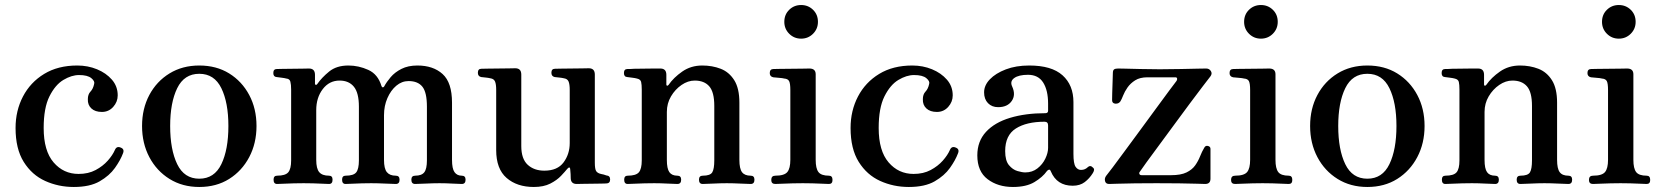

<svg xmlns="http://www.w3.org/2000/svg" viewBox="-20 -733 6625 765"><path d="M274 12Q213 12 160 -12Q107 -36 74.5 -88Q42 -140 42 -223Q42 -292 71.5 -348.5Q101 -405 156 -438.5Q211 -472 288 -472Q330 -472 366.5 -457Q403 -442 426 -415.5Q449 -389 449 -353Q449 -327 431 -307Q413 -287 386 -287Q359 -287 344 -301Q329 -315 330 -338Q330 -357 340.5 -368Q351 -379 355 -398Q359 -409 344 -421.5Q329 -434 295 -434Q265 -434 232.5 -414.5Q200 -395 177 -349Q154 -303 154 -223Q154 -132 193.5 -86Q233 -40 293 -40Q332 -40 361 -55.5Q390 -71 409.5 -93Q429 -115 438 -136Q445 -152 461 -145Q477 -139 470 -122Q460 -95 438 -64Q416 -33 377 -10.5Q338 12 274 12Z M774 12Q707 12 655.5 -20Q604 -52 575 -107Q546 -162 546 -231Q546 -300 575 -354.5Q604 -409 655.5 -440.5Q707 -472 774 -472Q842 -472 893 -440.5Q944 -409 973 -354.5Q1002 -300 1002 -231Q1002 -162 973 -107Q944 -52 893 -20Q842 12 774 12ZM774 -21Q834 -21 862 -79Q890 -137 890 -231Q890 -324 862 -381.5Q834 -439 774 -439Q714 -439 686 -381.5Q658 -324 658 -231Q658 -137 686 -79Q714 -21 774 -21Z M1084 0Q1070 0 1070 -17Q1070 -33 1084 -33Q1117 -33 1128.5 -46.5Q1140 -60 1140 -94V-376Q1140 -396 1137 -407.5Q1134 -419 1121 -420Q1114 -422 1101.5 -423.5Q1089 -425 1082 -426Q1069 -427 1069 -442Q1069 -458 1083 -458Q1086 -458 1104 -458.5Q1122 -459 1144.5 -459Q1167 -459 1186 -459.5Q1205 -460 1211 -460Q1235 -460 1235 -435V-399Q1235 -396 1238 -395Q1241 -394 1244 -398Q1262 -424 1291.5 -448Q1321 -472 1368 -472Q1409 -472 1447.5 -454.5Q1486 -437 1500 -390Q1502 -385 1505.5 -385Q1509 -385 1511 -389Q1520 -406 1536.5 -425.5Q1553 -445 1579.5 -458.5Q1606 -472 1643 -472Q1706 -472 1743.5 -438Q1781 -404 1781 -324V-96Q1781 -61 1791 -47Q1801 -33 1820 -33Q1835 -33 1835 -17Q1835 0 1820 0Q1809 0 1783 -1.5Q1757 -3 1731 -3Q1706 -3 1675.5 -1.5Q1645 0 1634 0Q1619 0 1619 -17Q1619 -33 1634 -33Q1660 -33 1670.5 -46.5Q1681 -60 1681 -94V-308Q1681 -365 1663 -387.5Q1645 -410 1608 -410Q1581 -410 1559 -391.5Q1537 -373 1523.5 -342Q1510 -311 1510 -274V-96Q1510 -61 1521.5 -47Q1533 -33 1557 -33Q1572 -33 1572 -17Q1572 0 1557 0Q1547 0 1516 -1.5Q1485 -3 1459 -3Q1443 -3 1422 -2.5Q1401 -2 1383 -1Q1365 0 1357 0Q1343 0 1343 -17Q1343 -33 1357 -33Q1389 -33 1399.5 -46.5Q1410 -60 1410 -94V-308Q1410 -363 1390 -387.5Q1370 -412 1333 -412Q1292 -412 1266 -378Q1240 -344 1240 -294V-96Q1240 -61 1252 -47Q1264 -33 1291 -33Q1305 -33 1305 -17Q1305 0 1291 0Q1284 0 1266 -1Q1248 -2 1227.5 -2.5Q1207 -3 1190 -3Q1173 -3 1151 -2.5Q1129 -2 1110.5 -1Q1092 0 1084 0Z M2107 12Q2040 12 1998.5 -24Q1957 -60 1957 -135V-375Q1957 -397 1952.5 -408Q1948 -419 1934 -421Q1926 -423 1915.5 -424Q1905 -425 1897 -426Q1884 -429 1884 -443Q1884 -459 1898 -459Q1901 -459 1920 -459.5Q1939 -460 1963 -460Q1987 -460 2007 -460.5Q2027 -461 2033 -461Q2057 -461 2057 -436V-151Q2057 -100 2082.5 -76.5Q2108 -53 2149 -53Q2201 -53 2225.5 -86Q2250 -119 2250 -163V-375Q2250 -397 2245.5 -408Q2241 -419 2227 -421Q2219 -423 2208.5 -424Q2198 -425 2190 -426Q2177 -429 2177 -443Q2177 -459 2191 -459Q2194 -459 2213 -459.5Q2232 -460 2256 -460Q2280 -460 2300 -460.5Q2320 -461 2326 -461Q2350 -461 2350 -436V-85Q2350 -59 2355.5 -51Q2361 -43 2374 -40Q2380 -39 2385.5 -37.5Q2391 -36 2396 -34Q2411 -33 2411 -18Q2411 -2 2395 -2Q2392 -2 2376 -1.5Q2360 -1 2339.5 -1Q2319 -1 2301.5 -0.5Q2284 0 2278 0Q2255 0 2254 -22Q2254 -28 2253.5 -39.5Q2253 -51 2252 -58Q2252 -65 2248.5 -65.5Q2245 -66 2240 -60Q2232 -50 2215.5 -32.5Q2199 -15 2172.5 -1.5Q2146 12 2107 12Z M2481 0Q2467 0 2467 -17Q2467 -33 2481 -33Q2514 -33 2525.5 -46.5Q2537 -60 2537 -94V-376Q2537 -396 2534.5 -406.5Q2532 -417 2518 -420Q2511 -422 2498.5 -423.5Q2486 -425 2479 -426Q2466 -427 2466 -442Q2466 -458 2480 -458Q2482 -458 2489 -458Q2496 -458 2507 -459Q2524 -459 2546.5 -459.5Q2569 -460 2587.5 -460Q2606 -460 2611 -460Q2635 -460 2635 -435V-396Q2635 -392 2638 -391.5Q2641 -391 2644 -395Q2664 -424 2698.5 -448Q2733 -472 2778 -472Q2818 -472 2851.5 -459Q2885 -446 2905.5 -413.5Q2926 -381 2926 -324V-96Q2926 -61 2936.5 -47Q2947 -33 2971 -33Q2986 -33 2986 -17Q2986 0 2971 0Q2961 0 2931 -1.5Q2901 -3 2876 -3Q2850 -3 2820.5 -1.5Q2791 0 2780 0Q2765 0 2765 -17Q2765 -33 2780 -33Q2810 -33 2818 -46.5Q2826 -60 2826 -94V-311Q2826 -366 2806 -389Q2786 -412 2748 -412Q2721 -412 2695.5 -394.5Q2670 -377 2653.5 -349Q2637 -321 2637 -287V-96Q2637 -61 2647 -47Q2657 -33 2679 -33Q2694 -33 2694 -17Q2694 0 2679 0Q2668 0 2640.5 -1.5Q2613 -3 2587 -3Q2570 -3 2548 -2.5Q2526 -2 2507.5 -1Q2489 0 2481 0Z M3069 0Q3053 0 3053 -16Q3053 -33 3069 -33Q3105 -33 3117 -47.5Q3129 -62 3129 -96V-374Q3129 -401 3124 -410Q3119 -419 3105 -420Q3098 -422 3083 -423Q3068 -424 3061 -425Q3047 -428 3047 -442Q3047 -458 3062 -458Q3065 -458 3085.5 -458.5Q3106 -459 3131.5 -459Q3157 -459 3178 -459.5Q3199 -460 3205 -460Q3230 -460 3230 -437V-96Q3230 -62 3241 -47.5Q3252 -33 3283 -33Q3297 -33 3297 -16Q3297 0 3283 0Q3276 0 3257.5 -1Q3239 -2 3217.5 -2.5Q3196 -3 3179 -3Q3162 -3 3139 -2.5Q3116 -2 3096 -1Q3076 0 3069 0ZM3172 -579Q3144 -579 3124.5 -598.5Q3105 -618 3105 -646Q3105 -675 3124.5 -694Q3144 -713 3172 -713Q3200 -713 3219.5 -694Q3239 -675 3239 -646Q3239 -618 3219.5 -598.5Q3200 -579 3172 -579Z M3601 12Q3540 12 3487 -12Q3434 -36 3401.5 -88Q3369 -140 3369 -223Q3369 -292 3398.5 -348.5Q3428 -405 3483 -438.5Q3538 -472 3615 -472Q3657 -472 3693.5 -457Q3730 -442 3753 -415.5Q3776 -389 3776 -353Q3776 -327 3758 -307Q3740 -287 3713 -287Q3686 -287 3671 -301Q3656 -315 3657 -338Q3657 -357 3667.5 -368Q3678 -379 3682 -398Q3686 -409 3671 -421.5Q3656 -434 3622 -434Q3592 -434 3559.5 -414.5Q3527 -395 3504 -349Q3481 -303 3481 -223Q3481 -132 3520.5 -86Q3560 -40 3620 -40Q3659 -40 3688 -55.5Q3717 -71 3736.5 -93Q3756 -115 3765 -136Q3772 -152 3788 -145Q3804 -139 3797 -122Q3787 -95 3765 -64Q3743 -33 3704 -10.5Q3665 12 3601 12Z M4016 12Q3956 12 3915 -19Q3874 -50 3874 -114Q3874 -170 3908.5 -207.5Q3943 -245 4004.5 -263.5Q4066 -282 4145 -282Q4156 -282 4156 -292V-320Q4156 -373 4136.5 -404Q4117 -435 4076 -435Q4039 -435 4021 -422Q4003 -409 4013 -388Q4028 -355 4011 -330.5Q3994 -306 3957 -306Q3932 -306 3916.5 -322Q3901 -338 3901 -365Q3901 -393 3924 -417Q3947 -441 3987.5 -456.5Q4028 -472 4081 -472Q4170 -472 4213.5 -433Q4257 -394 4257 -326V-120Q4257 -81 4265.5 -68.5Q4274 -56 4287 -56Q4296 -56 4302.5 -59Q4309 -62 4313 -66Q4324 -77 4335 -65Q4340 -61 4339 -55Q4338 -49 4334 -43Q4321 -22 4302 -7.5Q4283 7 4254 7Q4191 7 4167 -50Q4164 -58 4159.5 -57Q4155 -56 4151 -51Q4134 -27 4101.5 -7.5Q4069 12 4016 12ZM4065 -46Q4093 -46 4113.5 -62Q4134 -78 4145 -101Q4156 -124 4156 -144V-233Q4156 -248 4142 -248Q4070 -248 4027.5 -221Q3985 -194 3985 -131Q3985 -93 4000 -75Q4015 -57 4034 -51.5Q4053 -46 4065 -46Z M4399 0Q4386 0 4383 -11Q4380 -22 4387 -32Q4393 -39 4414 -67Q4435 -95 4464 -134.5Q4493 -174 4525.5 -218Q4558 -262 4587.5 -302.5Q4617 -343 4639 -372.5Q4661 -402 4668 -411Q4671 -416 4670 -420.5Q4669 -425 4663 -425H4552Q4522 -425 4503 -413Q4484 -401 4472.5 -384.5Q4461 -368 4455 -352.5Q4449 -337 4444 -329Q4437 -319 4424 -320Q4411 -321 4411 -334Q4411 -339 4411.5 -361.5Q4412 -384 4413 -408Q4414 -432 4414 -441Q4414 -453 4419 -456.5Q4424 -460 4435 -460Q4438 -460 4463 -459.5Q4488 -459 4525 -458Q4562 -457 4601 -457Q4644 -457 4685 -458Q4726 -459 4754 -459.5Q4782 -460 4786 -460Q4798 -460 4804.5 -450Q4811 -440 4803 -429Q4795 -419 4773 -390Q4751 -361 4721 -321Q4691 -281 4659 -237Q4627 -193 4597.5 -153.5Q4568 -114 4547.5 -85.5Q4527 -57 4521 -48Q4518 -44 4520 -39.5Q4522 -35 4529 -35H4646Q4685 -35 4707.5 -46Q4730 -57 4742 -74Q4754 -91 4761.5 -110Q4769 -129 4778 -144Q4783 -154 4793 -151.5Q4803 -149 4803 -140V-21Q4803 0 4782 0Q4779 0 4749.5 -1Q4720 -2 4676.5 -2.5Q4633 -3 4588 -3Q4544 -3 4502.5 -2.5Q4461 -2 4432.5 -1Q4404 0 4399 0Z M4901 0Q4885 0 4885 -16Q4885 -33 4901 -33Q4937 -33 4949 -47.5Q4961 -62 4961 -96V-374Q4961 -401 4956 -410Q4951 -419 4937 -420Q4930 -422 4915 -423Q4900 -424 4893 -425Q4879 -428 4879 -442Q4879 -458 4894 -458Q4897 -458 4917.5 -458.5Q4938 -459 4963.5 -459Q4989 -459 5010 -459.5Q5031 -460 5037 -460Q5062 -460 5062 -437V-96Q5062 -62 5073 -47.5Q5084 -33 5115 -33Q5129 -33 5129 -16Q5129 0 5115 0Q5108 0 5089.5 -1Q5071 -2 5049.5 -2.5Q5028 -3 5011 -3Q4994 -3 4971 -2.5Q4948 -2 4928 -1Q4908 0 4901 0ZM5004 -579Q4976 -579 4956.5 -598.5Q4937 -618 4937 -646Q4937 -675 4956.5 -694Q4976 -713 5004 -713Q5032 -713 5051.5 -694Q5071 -675 5071 -646Q5071 -618 5051.5 -598.5Q5032 -579 5004 -579Z M5428 12Q5361 12 5309.5 -20Q5258 -52 5229 -107Q5200 -162 5200 -231Q5200 -300 5229 -354.5Q5258 -409 5309.5 -440.5Q5361 -472 5428 -472Q5496 -472 5547 -440.5Q5598 -409 5627 -354.5Q5656 -300 5656 -231Q5656 -162 5627 -107Q5598 -52 5547 -20Q5496 12 5428 12ZM5428 -21Q5488 -21 5516 -79Q5544 -137 5544 -231Q5544 -324 5516 -381.5Q5488 -439 5428 -439Q5368 -439 5340 -381.5Q5312 -324 5312 -231Q5312 -137 5340 -79Q5368 -21 5428 -21Z M5739 0Q5725 0 5725 -17Q5725 -33 5739 -33Q5772 -33 5783.5 -46.5Q5795 -60 5795 -94V-376Q5795 -396 5792.5 -406.5Q5790 -417 5776 -420Q5769 -422 5756.5 -423.5Q5744 -425 5737 -426Q5724 -427 5724 -442Q5724 -458 5738 -458Q5740 -458 5747 -458Q5754 -458 5765 -459Q5782 -459 5804.5 -459.5Q5827 -460 5845.5 -460Q5864 -460 5869 -460Q5893 -460 5893 -435V-396Q5893 -392 5896 -391.5Q5899 -391 5902 -395Q5922 -424 5956.5 -448Q5991 -472 6036 -472Q6076 -472 6109.5 -459Q6143 -446 6163.5 -413.5Q6184 -381 6184 -324V-96Q6184 -61 6194.5 -47Q6205 -33 6229 -33Q6244 -33 6244 -17Q6244 0 6229 0Q6219 0 6189 -1.5Q6159 -3 6134 -3Q6108 -3 6078.5 -1.5Q6049 0 6038 0Q6023 0 6023 -17Q6023 -33 6038 -33Q6068 -33 6076 -46.5Q6084 -60 6084 -94V-311Q6084 -366 6064 -389Q6044 -412 6006 -412Q5979 -412 5953.5 -394.5Q5928 -377 5911.5 -349Q5895 -321 5895 -287V-96Q5895 -61 5905 -47Q5915 -33 5937 -33Q5952 -33 5952 -17Q5952 0 5937 0Q5926 0 5898.5 -1.5Q5871 -3 5845 -3Q5828 -3 5806 -2.5Q5784 -2 5765.5 -1Q5747 0 5739 0Z M6327 0Q6311 0 6311 -16Q6311 -33 6327 -33Q6363 -33 6375 -47.5Q6387 -62 6387 -96V-374Q6387 -401 6382 -410Q6377 -419 6363 -420Q6356 -422 6341 -423Q6326 -424 6319 -425Q6305 -428 6305 -442Q6305 -458 6320 -458Q6323 -458 6343.5 -458.5Q6364 -459 6389.5 -459Q6415 -459 6436 -459.5Q6457 -460 6463 -460Q6488 -460 6488 -437V-96Q6488 -62 6499 -47.5Q6510 -33 6541 -33Q6555 -33 6555 -16Q6555 0 6541 0Q6534 0 6515.5 -1Q6497 -2 6475.5 -2.5Q6454 -3 6437 -3Q6420 -3 6397 -2.5Q6374 -2 6354 -1Q6334 0 6327 0ZM6430 -579Q6402 -579 6382.5 -598.5Q6363 -618 6363 -646Q6363 -675 6382.5 -694Q6402 -713 6430 -713Q6458 -713 6477.5 -694Q6497 -675 6497 -646Q6497 -618 6477.5 -598.5Q6458 -579 6430 -579Z"/></svg>

Font: Zen Old Mincho
Style: Bold
Weight: 700
Designer: Yoshimichi Ohira
Foundry: Positype
Version: Version 1.500